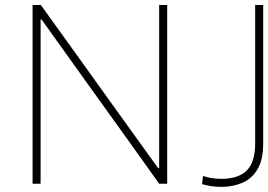

<svg xmlns="http://www.w3.org/2000/svg" viewBox="-20 -733 1070 766"><path d="M110 0V-713H143Q217.5 -609.5 288 -511.5Q358 -413.5 426 -319L611 -62H615V-713H647V0H615Q553 -87 484 -183.5Q414.5 -280 331 -396.5L146 -655H142V0ZM1030 -713V-160.5Q1030 -96.5 1008 -58.8Q986 -21 948 -4.2Q910 12.5 863 12.5Q821.5 12.5 786 1.5L790 -31Q823 -19.5 863 -19.5Q931.5 -19.5 964.8 -53.2Q998 -87 998 -160.5V-713Z"/></svg>

Font: Heraclito Thin
Style: Regular
Weight: 100
Designer: Kostas Bartsokas (font) & Cristiano Sobral (main changes)
Foundry: Kostas Bartsokas (font) & Cristiano Sobral (main changes)
Version: Version 1.00;July 8, 2020;FontCreator 13.0.0.2655 64-bit